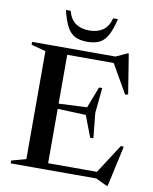

<svg xmlns="http://www.w3.org/2000/svg" viewBox="-100 -993 877 1097"><g transform="rotate(10 338.0 -444.0)"><path d="M474 -514.5 459.5 -368 474 -223H455.5L408 -347L180.5 -356V-380.5L408 -391.5L455.5 -514.5ZM626 -504.5 609.5 -500 505 -682 572.5 -667H165V-705H517L582.5 -735H589ZM517.5 -23 637 -208 653 -204 601.5 30.5H594.5L530 0H165V-38H582ZM33.5 0V-16.5L117.5 -39.5V-666L33.5 -688.5V-705H244V0ZM343 -825.5Q390 -825.5 421.8 -847.2Q453.5 -869 466.5 -918H494Q479.5 -856.5 460.5 -822Q441.5 -787.5 413.5 -773.8Q385.5 -760 343 -760Q300.5 -760 272.5 -773.8Q244.5 -787.5 225.8 -822Q207 -856.5 192 -918H219.5Q233 -869 264.5 -847.2Q296 -825.5 343 -825.5Z"/></g></svg>

Font: Newsreader 60pt Medium
Style: Regular
Weight: 500
Designer: Hugues Gentile
Foundry: Production Type
Version: Version 1.003